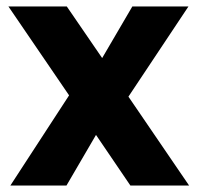

<svg xmlns="http://www.w3.org/2000/svg" viewBox="-20 -572 608 592"><path d="M6 -552 193 -278 12 0H185L276 -156L382 0H563L376 -274L561 -552H388L295 -393L186 -552Z"/></svg>

Font: Malmofest
Style: Bold
Weight: 700
Designer: Jonny Pinhorn (Poppins), Kolossal
Version: Version 1.004;Glyphs 3.1.2 (3151)